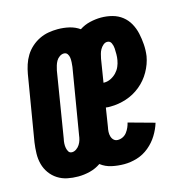

<svg xmlns="http://www.w3.org/2000/svg" viewBox="-90 -609 676 697"><g transform="rotate(-15 247.5 -260.0)"><path d="M121 8Q100 8 80.5 4Q61 0 44.5 -10.5Q28 -21 16.5 -37Q5 -53 0 -72Q-5 -91 -4.5 -111.5Q-4 -132 -1 -153L40 -399Q43 -416 48.5 -433Q54 -450 63.5 -465.5Q73 -481 87 -493.5Q101 -506 117.5 -514Q134 -522 151.5 -525Q169 -528 186 -528Q209 -528 230 -523Q251 -518 268 -506Q286 -518 307.5 -523Q329 -528 349 -528Q371 -528 391.5 -522.5Q412 -517 428 -504.5Q444 -492 454 -474Q464 -456 468.5 -435.5Q473 -415 474.5 -393.5Q476 -372 473 -350Q468 -321 452.5 -293.5Q437 -266 412.5 -246Q388 -226 358.5 -216.5Q329 -207 300 -207Q296 -207 291.5 -207Q287 -207 282 -208L271 -138Q269 -129 268.5 -120Q268 -111 270.5 -102.5Q273 -94 279 -88.5Q285 -83 294 -83Q304 -83 313 -87.5Q322 -92 328 -100Q334 -108 338 -117Q342 -126 344 -135L442 -108Q435 -85 421.5 -63Q408 -41 387.5 -24Q367 -7 342.5 0.5Q318 8 294 8Q270 8 247 3Q224 -2 206 -16Q187 -3 165 2.5Q143 8 121 8ZM301 -297Q313 -297 325 -303Q337 -309 346 -318.5Q355 -328 360 -339.5Q365 -351 367 -363Q369 -374 369 -385Q369 -396 368.5 -406.5Q368 -417 363.5 -427Q359 -437 348 -437Q340 -437 333 -431Q326 -425 321.5 -417Q317 -409 315 -401Q313 -393 311 -384L297 -297ZM122 -83Q130 -83 138 -88.5Q146 -94 151 -102Q156 -110 158.5 -118.5Q161 -127 162 -136L203 -382Q204 -390 204.5 -399Q205 -408 204 -416Q203 -424 198.5 -430.5Q194 -437 185 -437Q177 -437 169 -431.5Q161 -426 156.5 -418Q152 -410 149.5 -401.5Q147 -393 145 -384L105 -138Q103 -130 102.5 -121Q102 -112 103.5 -104Q105 -96 109 -89.5Q113 -83 122 -83Z"/></g></svg>

Font: Iosevka Curly Extrabold
Style: Italic
Weight: 800
Italic angle: -9°
Monospace: yes
Designer: Belleve Invis
Foundry: Belleve Invis
Version: Version 22.1.2; ttfautohint (v1.8.4)